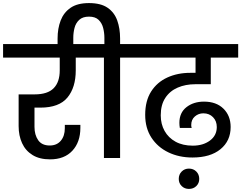

<svg xmlns="http://www.w3.org/2000/svg" viewBox="-44 -1026 1567 1247"><path d="M281 9Q213 9 167.5 -19Q122 -47 99.5 -96Q77 -145 77 -207V-413H181Q265 -413 304.5 -453Q344 -493 344 -569V-652H-24V-740H558V-652H448V-569Q448 -458 394 -392.5Q340 -327 218 -327H180V-202Q180 -150 204 -115.5Q228 -81 279 -81Q325 -81 351 -112Q377 -143 377 -193V-215H478V-196Q478 -103 426 -47Q374 9 281 9Z M631 0V-652H509V-740H634V-781Q634 -813 626 -844.5Q618 -876 596.5 -897Q575 -918 534 -918Q493 -918 470.5 -897Q448 -876 440 -844.5Q432 -813 432 -781V-716H330V-776Q330 -841 350 -893Q370 -945 414.5 -975.5Q459 -1006 534 -1006Q611 -1006 655 -975.5Q699 -945 717.5 -893Q736 -841 736 -776V-740H858V-652H736V0Z M1206 -3Q1119 -3 1049.5 -36.5Q980 -70 939.5 -132Q899 -194 899 -280Q899 -371 937.5 -431.5Q976 -492 1042.5 -522.5Q1109 -553 1192 -553H1226V-652H810V-740H1503V-652H1325V-479H1224Q1161 -479 1110 -457Q1059 -435 1029.5 -390Q1000 -345 1000 -277Q1000 -220 1025 -175.5Q1050 -131 1096.5 -105.5Q1143 -80 1208 -80Q1275 -80 1319.5 -113Q1364 -146 1364 -201Q1364 -240 1339.5 -265Q1315 -290 1277 -290Q1245 -290 1221.5 -269.5Q1198 -249 1198 -214Q1198 -203 1201 -195H1124Q1121 -212 1121 -228Q1121 -294 1167 -330Q1213 -366 1281 -366Q1361 -366 1407.5 -320Q1454 -274 1454 -201Q1454 -111 1388 -57Q1322 -3 1206 -3ZM1183 201Q1155 201 1136 182.5Q1117 164 1117 136Q1117 107 1136 88Q1155 69 1183 69Q1212 69 1231 88Q1250 107 1250 136Q1250 164 1231 182.5Q1212 201 1183 201Z"/></svg>

Font: Poppins Medium
Style: Regular
Weight: 500
Designer: Ninad Kale (Devanagari), Jonny Pinhorn (Latin)
Version: Version 5.002